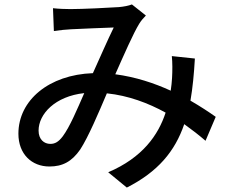

<svg xmlns="http://www.w3.org/2000/svg" viewBox="-20 -781 1040 866"><path d="M219 -744 223 -641C248 -645 280 -648 301 -649C346 -651 453 -656 493 -657C466 -602 432 -524 399 -451C201 -444 63 -329 63 -178C63 -86 123 -30 203 -30C262 -30 304 -52 342 -107C379 -164 425 -273 462 -360C559 -350 649 -316 727 -273C694 -172 623 -70 468 -4L552 65C692 -6 769 -98 811 -221C846 -196 878 -171 907 -146L953 -254C922 -276 884 -301 839 -327C849 -384 855 -448 859 -517L755 -528C758 -499 758 -463 756 -429C755 -411 753 -392 750 -372C676 -406 591 -434 500 -446C540 -536 581 -630 608 -674C616 -687 626 -699 638 -711L575 -761C560 -755 538 -751 517 -749C473 -746 352 -740 298 -740C277 -740 245 -741 219 -744ZM154 -192C154 -267 229 -347 360 -361C328 -288 295 -209 263 -166C244 -141 228 -132 207 -132C179 -132 154 -152 154 -192Z"/></svg>

Font: Noto Sans HK Medium
Style: Regular
Weight: 500
Designer: Ryoko NISHIZUKA 西塚涼子 (kana, bopomofo & ideographs); Paul D. Hunt (Latin, Greek & Cyrillic); Sandoll Communications 산돌커뮤니
Foundry: Adobe
Version: Version 2.002;hotconv 1.0.116;makeotfexe 2.5.65601